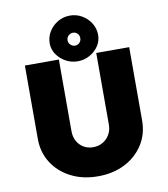

<svg xmlns="http://www.w3.org/2000/svg" viewBox="-99 -1023 976 1113"><g transform="rotate(-10 388.5 -467.0)"><path d="M81 -269V-700H281V-278Q281 -245 295 -219.5Q309 -194 333.5 -179.5Q358 -165 388 -165Q421 -165 446 -179.5Q471 -194 486 -219.5Q501 -245 501 -278V-700H695V-269Q695 -189 655.5 -127Q616 -65 547 -29.5Q478 6 388 6Q299 6 229.5 -29.5Q160 -65 120.5 -127Q81 -189 81 -269ZM245 -801Q245 -839 264.5 -870.5Q284 -902 316.5 -921Q349 -940 388 -940Q426 -940 458.5 -921Q491 -902 510.5 -870.5Q530 -839 530 -801Q530 -766 510.5 -736.5Q491 -707 458.5 -689Q426 -671 388 -671Q350 -671 317.5 -689Q285 -707 265 -736.5Q245 -766 245 -801ZM425 -801Q425 -818 414 -828.5Q403 -839 388 -839Q373 -839 361.5 -828Q350 -817 350 -801Q350 -785 361.5 -774Q373 -763 388 -763Q403 -763 414 -774Q425 -785 425 -801Z"/></g></svg>

Font: Mach ExtraBold
Style: Regular
Weight: 800
Version: Version 1.002